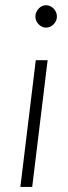

<svg xmlns="http://www.w3.org/2000/svg" viewBox="-20 -734 268 754"><path d="M167 -497.5 106.5 0H60L120.5 -497.5ZM203.5 -669Q203.5 -660 200 -652.2Q196.5 -644.5 190.5 -638.5Q184.5 -632.5 176.8 -629Q169 -625.5 161 -625.5Q152.5 -625.5 145 -629Q137.5 -632.5 131.8 -638.5Q126 -644.5 122.5 -652.2Q119 -660 119 -669Q119 -678 122.5 -686Q126 -694 131.8 -700.2Q137.5 -706.5 145 -710Q152.5 -713.5 161 -713.5Q169 -713.5 176.8 -710Q184.5 -706.5 190.5 -700.5Q196.5 -694.5 200 -686.2Q203.5 -678 203.5 -669Z"/></svg>

Font: Lato TR Light
Style: Italic
Weight: 300
Italic angle: -12°
Designer: Lukasz Dziedzic
Foundry: Lukasz Dziedzic
Version: Version 1.104 2013